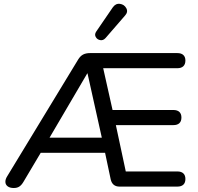

<svg xmlns="http://www.w3.org/2000/svg" viewBox="-20 -967 1025 995"><path d="M17.2 -53.3 385.2 -658.8Q395.9 -676.4 410.4 -684.2Q425 -691.9 447 -691.9H899Q919.4 -691.9 930.1 -681.9Q940.8 -671.9 940.8 -653.5Q940.8 -634.1 930.1 -623.8Q919.4 -613.5 899 -613.5H486.6L508 -643.7L569.1 -371L535.8 -397H878.4Q898.8 -397 909.5 -387Q920.2 -377 920.2 -358Q920.2 -338.6 909.5 -328.6Q898.8 -318.6 878.4 -318.6H552.6L575 -344.2L638.3 -48.2L601.7 -78.5H899Q919.4 -78.5 930.1 -68.5Q940.8 -58.4 940.8 -39.4Q940.8 -20 930.1 -10Q919.4 0 899 0H599.5Q562.6 0 553.8 -36.9L518.6 -203.2L552.4 -175H169L206.2 -200.7L101.1 -23.8Q91.4 -7.6 80.1 -0.2Q68.8 7.3 51.4 7.3Q31.1 7.3 19.7 -1.4Q8.2 -10.1 7.9 -24.2Q7.6 -38.2 17.2 -53.3ZM223.1 -230.3 214.1 -253.4H530.6L513.3 -228.1L433.5 -586.7H432.3ZM478.5 -803.2 564.3 -928.6Q579.3 -950.1 601.7 -947Q624.1 -943.8 634.5 -924.6Q644.9 -905.5 628.7 -887.2L527 -769.9Q514.8 -756.2 499.2 -759.1Q483.6 -762 476.2 -775.3Q468.7 -788.5 478.5 -803.2Z"/></svg>

Font: SN Pro Thin
Style: Regular
Weight: 200
Designer: Tobias Whetton
Foundry: Supernotes
Version: Version 1.003;Glyphs 3.3 (3324)